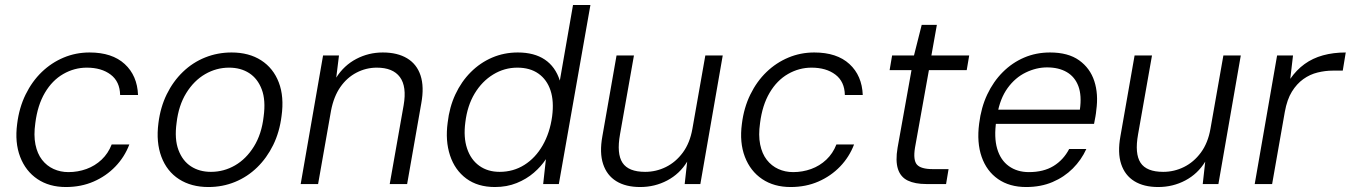

<svg xmlns="http://www.w3.org/2000/svg" viewBox="-20 -740 5431 772"><path d="M245 12Q178 12 130.5 -20Q83 -52 61 -109.5Q39 -167 49 -242Q57 -307 83 -360Q109 -413 148 -450.5Q187 -488 236 -508.5Q285 -529 340 -529Q431 -529 481.5 -482.5Q532 -436 535 -358H463Q462 -412 425 -440Q388 -468 329 -468Q279 -468 234.5 -442.5Q190 -417 160.5 -367Q131 -317 122 -245Q115 -196 122.5 -159Q130 -122 149 -97.5Q168 -73 195.5 -60.5Q223 -48 255 -48Q293 -48 327.5 -60.5Q362 -73 388.5 -98Q415 -123 429 -159H500Q481 -109 444 -70.5Q407 -32 356.5 -10Q306 12 245 12Z M818 12Q749 12 700 -19.5Q651 -51 629 -109.5Q607 -168 617 -245Q625 -309 650.5 -361Q676 -413 715.5 -451Q755 -489 805 -509Q855 -529 911 -529Q981 -529 1030 -497.5Q1079 -466 1101 -408.5Q1123 -351 1112 -273Q1104 -209 1078.5 -157Q1053 -105 1014 -67Q975 -29 925 -8.5Q875 12 818 12ZM828 -49Q880 -49 925 -75Q970 -101 1001 -151Q1032 -201 1040 -271Q1049 -337 1032.5 -380.5Q1016 -424 982 -446Q948 -468 901 -468Q850 -468 805 -442Q760 -416 729 -366Q698 -316 690 -246Q681 -181 697.5 -137Q714 -93 748 -71Q782 -49 828 -49Z M1189 0 1279 -517H1343L1332 -428Q1363 -477 1412.5 -503Q1462 -529 1519 -529Q1578 -529 1617 -505.5Q1656 -482 1671 -436.5Q1686 -391 1674 -325L1617 0H1547L1603 -317Q1616 -392 1588 -430Q1560 -468 1495 -468Q1452 -468 1413.5 -448Q1375 -428 1348.5 -390Q1322 -352 1311 -295L1259 0Z M1970 12Q1901 12 1855 -22Q1809 -56 1789.5 -115Q1770 -174 1780 -247Q1787 -309 1811 -360.5Q1835 -412 1873 -450Q1911 -488 1959 -508.5Q2007 -529 2062 -529Q2128 -529 2170.5 -500.5Q2213 -472 2231 -416L2284 -720H2354L2227 0H2164L2175 -100Q2156 -71 2126.5 -45.5Q2097 -20 2057.5 -4Q2018 12 1970 12ZM1989 -49Q2044 -49 2088.5 -77Q2133 -105 2162 -155.5Q2191 -206 2200 -272Q2208 -333 2193.5 -376.5Q2179 -420 2145 -444Q2111 -468 2060 -468Q2008 -468 1963 -440.5Q1918 -413 1888.5 -364Q1859 -315 1851 -248Q1843 -188 1858 -143Q1873 -98 1907 -73.5Q1941 -49 1989 -49Z M2554 12Q2496 12 2458 -11.5Q2420 -35 2405 -80.5Q2390 -126 2402 -192L2459 -517H2529L2473 -200Q2459 -122 2483 -85.5Q2507 -49 2574 -49Q2618 -49 2657.5 -68.5Q2697 -88 2725.5 -126.5Q2754 -165 2764 -222L2816 -517H2886L2796 0H2733L2743 -90Q2713 -41 2663 -14.5Q2613 12 2554 12Z M3159 12Q3092 12 3044.5 -20Q2997 -52 2975 -109.5Q2953 -167 2963 -242Q2971 -307 2997 -360Q3023 -413 3062 -450.5Q3101 -488 3150 -508.5Q3199 -529 3254 -529Q3345 -529 3395.5 -482.5Q3446 -436 3449 -358H3377Q3376 -412 3339 -440Q3302 -468 3243 -468Q3193 -468 3148.5 -442.5Q3104 -417 3074.5 -367Q3045 -317 3036 -245Q3029 -196 3036.5 -159Q3044 -122 3063 -97.5Q3082 -73 3109.5 -60.5Q3137 -48 3169 -48Q3207 -48 3241.5 -60.5Q3276 -73 3302.5 -98Q3329 -123 3343 -159H3414Q3395 -109 3358 -70.5Q3321 -32 3270.5 -10Q3220 12 3159 12Z M3705 0Q3659 0 3630 -14Q3601 -28 3590.5 -60.5Q3580 -93 3589 -146L3645 -458H3557L3567 -517H3655L3686 -640H3747L3725 -517H3877L3867 -458H3715L3659 -146Q3651 -96 3667 -78Q3683 -60 3731 -60H3794L3784 0Z M4106 12Q4039 12 3993 -20Q3947 -52 3927 -109.5Q3907 -167 3917 -243Q3925 -308 3949.5 -360Q3974 -412 4012 -450Q4050 -488 4098 -508.5Q4146 -529 4202 -529Q4275 -529 4319 -497.5Q4363 -466 4380 -414Q4397 -362 4388 -297Q4387 -285 4384.5 -271Q4382 -257 4379 -242H3968L3978 -299H4322Q4330 -356 4316 -393.5Q4302 -431 4269.5 -450Q4237 -469 4190 -469Q4147 -469 4104.5 -448.5Q4062 -428 4031.5 -386Q4001 -344 3990 -280L3986 -255Q3976 -188 3989.5 -142Q4003 -96 4036.5 -72Q4070 -48 4117 -48Q4176 -48 4216 -72.5Q4256 -97 4279 -141H4348Q4328 -97 4293.5 -62.5Q4259 -28 4212 -8Q4165 12 4106 12Z M4637 12Q4579 12 4541 -11.5Q4503 -35 4488 -80.5Q4473 -126 4485 -192L4542 -517H4612L4556 -200Q4542 -122 4566 -85.5Q4590 -49 4657 -49Q4701 -49 4740.5 -68.5Q4780 -88 4808.5 -126.5Q4837 -165 4847 -222L4899 -517H4969L4879 0H4816L4826 -90Q4796 -41 4746 -14.5Q4696 12 4637 12Z M5025 0 5115 -517H5179L5168 -423Q5193 -459 5225.5 -482.5Q5258 -506 5299.5 -517.5Q5341 -529 5391 -529L5379 -456H5338Q5309 -456 5278 -448.5Q5247 -441 5220.5 -422Q5194 -403 5174.5 -371.5Q5155 -340 5146 -290L5095 0Z"/></svg>

Font: DM Sans 11pt Light
Style: Italic
Weight: 300
Italic angle: -10°
Version: Version 4.004;gftools[0.9.30]